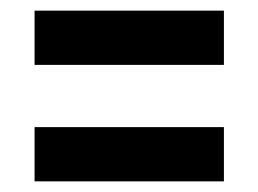

<svg xmlns="http://www.w3.org/2000/svg" viewBox="-20 -484 486 361"><path d="M401 -464V-362H45V-464ZM401 -245V-143H45V-245Z"/></svg>

Font: Georama Semi Condensed SemiBold
Style: Regular
Weight: 600
Width: 4
Designer: Jean-Baptiste Levee
Foundry: Production Type
Version: Version 1.000